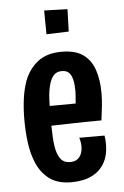

<svg xmlns="http://www.w3.org/2000/svg" viewBox="-52 -738 508 788"><g transform="rotate(-5 202.0 -344.0)"><path d="M210 12Q154 12 119.5 -14Q85 -40 67 -84Q52 -120 46 -165.5Q40 -211 40 -261Q40 -306 45.5 -346.5Q51 -387 63 -420Q82 -468 119 -496.5Q156 -525 216 -525Q273 -525 305 -502Q337 -479 351 -437.5Q365 -396 365 -342Q365 -316 362 -288Q359 -260 355 -230L255 -300Q256 -317 257.5 -332.5Q259 -348 259 -362Q259 -387 254.5 -406Q250 -425 240 -435.5Q230 -446 210 -446Q188 -446 175.5 -431Q163 -416 157 -390Q151 -367 149.5 -336Q148 -305 148 -270Q148 -245 148.5 -222Q149 -199 150 -178.5Q151 -158 154 -140Q159 -108 172.5 -89.5Q186 -71 212 -71Q231 -71 242 -79Q253 -87 258.5 -100.5Q264 -114 264 -131Q264 -140 262.5 -149Q261 -158 258 -167H362Q364 -157 364.5 -147.5Q365 -138 365 -129Q365 -86 347 -54Q329 -22 294.5 -5Q260 12 210 12ZM73 -223 70 -307 338 -309 355 -230Q355 -230 336 -230Q317 -230 286 -229.5Q255 -229 217 -228Q179 -227 141.5 -226Q104 -225 73 -223ZM161 -602 160 -700 256 -697 253 -605Z"/></g></svg>

Font: Truculenta
Style: Bold
Weight: 700
Designer: Ivan Castro, Eva Sanz & Omnibus-Type Team
Foundry: Omnibus-Type
Version: Version 1.002